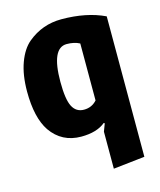

<svg xmlns="http://www.w3.org/2000/svg" viewBox="-112 -625 751 902"><g transform="rotate(-15 264.0 -174.0)"><path d="M266 -426Q192 -426 192 -262Q192 -176 210 -141.5Q228 -107 266 -107Q304 -107 329 -135V-412Q303 -426 266 -426ZM221 12Q127 12 74 -64Q29 -131 29 -258Q29 -339 50.5 -397.5Q72 -456 108 -486Q179 -545 272 -545Q394 -545 482 -503V180L329 197V17L343 -20L339 -23Q297 12 221 12Z"/></g></svg>

Font: Magra
Style: Bold
Weight: 600
Designer: Viviana Monsalve
Foundry: Viviana Monsalve
Version: Version 1.001